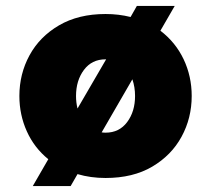

<svg xmlns="http://www.w3.org/2000/svg" viewBox="-20 -587 708 644"><path d="M90 37 142 -53Q95 -91 70 -146.5Q45 -202 45 -265Q45 -339 79 -401.5Q113 -464 178 -502Q243 -540 334 -540Q378 -540 418 -530L439 -567H566L518 -484Q569 -445 596 -388Q623 -331 623 -265Q623 -191 589 -128.5Q555 -66 490.5 -28Q426 10 334 10Q284 10 240 -3L217 37ZM235 -265Q235 -243 240 -223L336 -388H334Q288 -388 261.5 -352.5Q235 -317 235 -265ZM334 -142Q380 -142 406.5 -177.5Q433 -213 433 -265Q433 -295 424 -321L321 -143Q327 -142 334 -142Z"/></svg>

Font: Be Vietnam Pro Black
Style: Regular
Weight: 900
Designer: Lam Bao, Tony Le, Vietanh Nguyen
Foundry: Yellow Type Foundry
Version: Version 1.002; ttfautohint (v1.8.3)